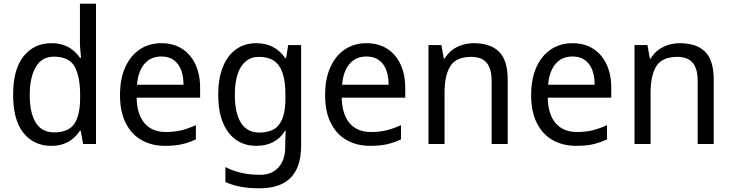

<svg xmlns="http://www.w3.org/2000/svg" viewBox="-20 -780 3962 1040"><path d="M257 10Q164 10 107.5 -59.5Q51 -129 51 -267Q51 -405 108 -475.5Q165 -546 258 -546Q297 -546 326 -535.5Q355 -525 376.5 -507Q398 -489 413 -467H419Q418 -480 415.5 -505.5Q413 -531 413 -546V-760H500V0H430L417 -72H413Q398 -49 376.5 -30.5Q355 -12 325.5 -1Q296 10 257 10ZM273 -63Q351 -63 382.5 -109.5Q414 -156 414 -250V-266Q414 -366 384 -419.5Q354 -473 272 -473Q206 -473 173.5 -416.5Q141 -360 141 -265Q141 -169 173.5 -116Q206 -63 273 -63Z M854 -546Q919 -546 966 -516Q1013 -486 1038.5 -431.5Q1064 -377 1064 -304V-251H720Q722 -160 763 -112.5Q804 -65 878 -65Q926 -65 963.5 -74.5Q1001 -84 1041 -102V-25Q1002 -7 964.5 1.5Q927 10 874 10Q802 10 747 -21Q692 -52 661 -113.5Q630 -175 630 -264Q630 -352 658 -415Q686 -478 736.5 -512Q787 -546 854 -546ZM854 -474Q796 -474 762 -433.5Q728 -393 722 -321H974Q974 -367 961 -401Q948 -435 921.5 -454.5Q895 -474 854 -474Z M1368 -546Q1418 -546 1457.5 -526Q1497 -506 1525 -465H1530L1541 -536H1611V9Q1611 85 1586.5 136.5Q1562 188 1511.5 214Q1461 240 1383 240Q1328 240 1283 231.5Q1238 223 1201 206V125Q1226 138 1255.5 147.5Q1285 157 1318.5 162Q1352 167 1388 167Q1452 167 1488.5 126.5Q1525 86 1525 16V-5Q1525 -17 1526 -39.5Q1527 -62 1528 -71H1524Q1498 -30 1459 -10Q1420 10 1369 10Q1272 10 1217 -63Q1162 -136 1162 -267Q1162 -353 1186.5 -415.5Q1211 -478 1257.5 -512Q1304 -546 1368 -546ZM1382 -472Q1341 -472 1311.5 -448Q1282 -424 1267 -378Q1252 -332 1252 -266Q1252 -167 1285.5 -114.5Q1319 -62 1384 -62Q1421 -62 1448 -72.5Q1475 -83 1492 -105.5Q1509 -128 1517.5 -163Q1526 -198 1526 -246V-267Q1526 -340 1510.5 -385Q1495 -430 1463.5 -451Q1432 -472 1382 -472Z M1965 -546Q2030 -546 2077 -516Q2124 -486 2149.5 -431.5Q2175 -377 2175 -304V-251H1831Q1833 -160 1874 -112.5Q1915 -65 1989 -65Q2037 -65 2074.5 -74.5Q2112 -84 2152 -102V-25Q2113 -7 2075.5 1.5Q2038 10 1985 10Q1913 10 1858 -21Q1803 -52 1772 -113.5Q1741 -175 1741 -264Q1741 -352 1769 -415Q1797 -478 1847.5 -512Q1898 -546 1965 -546ZM1965 -474Q1907 -474 1873 -433.5Q1839 -393 1833 -321H2085Q2085 -367 2072 -401Q2059 -435 2032.5 -454.5Q2006 -474 1965 -474Z M2547 -546Q2637 -546 2683.5 -499.5Q2730 -453 2730 -349V0H2643V-343Q2643 -408 2616 -440Q2589 -472 2533 -472Q2451 -472 2419.5 -422Q2388 -372 2388 -278V0H2301V-536H2371L2384 -463H2389Q2405 -491 2430 -509.5Q2455 -528 2485 -537Q2515 -546 2547 -546Z M3081 -546Q3146 -546 3193 -516Q3240 -486 3265.5 -431.5Q3291 -377 3291 -304V-251H2947Q2949 -160 2990 -112.5Q3031 -65 3105 -65Q3153 -65 3190.5 -74.5Q3228 -84 3268 -102V-25Q3229 -7 3191.5 1.5Q3154 10 3101 10Q3029 10 2974 -21Q2919 -52 2888 -113.5Q2857 -175 2857 -264Q2857 -352 2885 -415Q2913 -478 2963.5 -512Q3014 -546 3081 -546ZM3081 -474Q3023 -474 2989 -433.5Q2955 -393 2949 -321H3201Q3201 -367 3188 -401Q3175 -435 3148.5 -454.5Q3122 -474 3081 -474Z M3663 -546Q3753 -546 3799.5 -499.5Q3846 -453 3846 -349V0H3759V-343Q3759 -408 3732 -440Q3705 -472 3649 -472Q3567 -472 3535.5 -422Q3504 -372 3504 -278V0H3417V-536H3487L3500 -463H3505Q3521 -491 3546 -509.5Q3571 -528 3601 -537Q3631 -546 3663 -546Z"/></svg>

Font: Noto Sans Display
Style: Regular
Weight: 400
Designer: Monotype Design Team
Foundry: Monotype Imaging Inc.
Version: Version 2.003